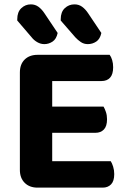

<svg xmlns="http://www.w3.org/2000/svg" viewBox="-20 -857 584 879"><path d="M71 -424H219V-6Q210 -4 191.5 -1Q173 2 152 2Q115 2 93 -20Q71 -42 71 -79ZM219 -182H71V-525Q71 -563 93 -584.5Q115 -606 152 -606Q173 -606 191.5 -603Q210 -600 219 -598ZM152 -249V-369H454Q460 -359 465 -344Q470 -329 470 -311Q470 -279 455.5 -264Q441 -249 417 -249ZM152 2V-119H487Q493 -110 498 -94Q503 -78 503 -60Q503 -28 488.5 -13Q474 2 450 2ZM152 -486V-606H482Q489 -597 493.5 -582Q498 -567 498 -549Q498 -517 484 -501.5Q470 -486 445 -486ZM125 -686 59 -763V-769Q59 -802 77.5 -819.5Q96 -837 121 -837Q141 -837 156 -826Q171 -815 183 -797L244 -706Q238 -678 220.5 -666.5Q203 -655 183 -655Q166 -655 150.5 -664Q135 -673 125 -686ZM325 -686 258 -763V-769Q258 -802 276.5 -819.5Q295 -837 321 -837Q341 -837 356 -826Q371 -815 383 -797L444 -706Q438 -678 420.5 -666.5Q403 -655 382 -655Q364 -655 350 -664.5Q336 -674 325 -686Z"/></svg>

Font: Baloo Bhaijaan 2
Style: Bold
Weight: 700
Designer: Sanskriti Dholi, Noopur Datye and Ek Type
Foundry: Ek Type
Version: Version 1.701